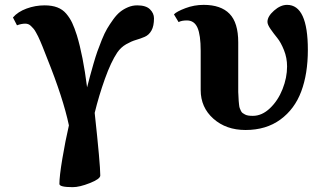

<svg xmlns="http://www.w3.org/2000/svg" viewBox="-20 -522 1318 789"><path d="M49.8 -418 33.2 -450.2Q53.2 -473.6 89.1 -486.8Q125 -500 163.1 -500Q193.4 -500 215.3 -491.7Q237.3 -483.4 252.2 -465.8Q267.1 -448.2 276.6 -428Q286.1 -407.7 295.9 -377Q321.3 -293.5 337.9 -163.1Q345.7 -192.9 350.3 -210.4Q355 -228 364 -259.3Q373 -290.5 380.1 -310.5Q387.2 -330.6 398.4 -358.4Q409.7 -386.2 420.2 -404.1Q430.7 -421.9 445.1 -441.9Q459.5 -461.9 473.9 -473.4Q488.3 -484.9 506.3 -492.4Q524.4 -500 543.9 -500Q580.1 -500 596.4 -483.6Q612.8 -467.3 612.8 -446.8Q612.8 -415 602.5 -396.7Q592.3 -378.4 575 -370.8Q557.6 -363.3 538.8 -357.9Q520 -352.5 498.3 -340.1Q476.6 -327.6 461.9 -306.2Q436 -267.6 411.1 -198Q386.2 -128.4 369.1 -58.1Q392.1 153.3 392.1 199.2Q392.1 213.4 349.6 230.2Q307.1 247.1 278.8 247.1Q224.1 247.1 224.1 233.9Q224.1 202.1 236.3 129.4Q248.5 56.6 263.2 -6.8Q239.7 -118.2 173.8 -282.2Q170.4 -290.5 164.3 -306.4Q158.2 -322.3 154.8 -330.6Q151.4 -338.9 145.8 -352.1Q140.1 -365.2 136.5 -372.6Q132.8 -379.9 127.4 -389.6Q122.1 -399.4 117.4 -404.5Q112.8 -409.7 107.4 -415Q102.1 -420.4 96.2 -422.6Q90.3 -424.8 84 -424.8Q67.9 -424.8 49.8 -418Z M959 -348.1V-144Q959.5 -137.2 960 -124.8Q960.4 -112.3 960.9 -106.9Q961.4 -101.6 962.4 -91.8Q963.4 -82 965.1 -77.9Q966.8 -73.7 969.7 -67.1Q972.7 -60.5 976.8 -57.6Q981 -54.7 986.8 -51.5Q992.7 -48.3 1000.7 -47.1Q1008.8 -45.9 1019 -45.9Q1056.6 -45.9 1089.6 -77.4Q1122.6 -108.9 1141.1 -155.8Q1159.7 -202.6 1159.7 -249Q1159.7 -284.2 1147 -315.9Q1134.3 -347.7 1119.4 -366Q1104.5 -384.3 1091.8 -402.6Q1079.1 -420.9 1079.1 -432.1Q1079.1 -454.6 1106 -478.3Q1132.8 -502 1159.7 -502Q1245.1 -502 1245.1 -316.9Q1245.1 -219.2 1218 -146.5Q1190.9 -73.7 1132.3 -30.8Q1073.7 12.2 988.8 12.2Q909.2 12.2 856.9 -34.2Q804.7 -80.6 804.7 -151.9V-313Q804.7 -378.4 791.5 -408.2Q778.3 -438 748 -438Q726.1 -438 713.9 -431.2L694.8 -462.9Q705.6 -474.6 741.7 -488.3Q777.8 -502 816.9 -502Q887.7 -502 923.3 -465.3Q959 -428.7 959 -348.1Z"/></svg>

Font: Linguistics Pro
Style: Bold
Weight: 700
Designer: Stefan Peev, Context Ltd
Foundry: Stefan Peev, Context Ltd
Version: Version 001.000